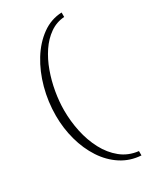

<svg xmlns="http://www.w3.org/2000/svg" viewBox="-200 -741 777 928"><g transform="rotate(-30 188.5 -276.5)"><path d="M300.9 119.4Q239.8 115.5 191.2 83.9Q142.5 52.3 108.5 0.4Q74.5 -51.5 56.5 -117.1Q38.5 -182.6 38.5 -253.3Q38.5 -331 58.5 -404.8Q78.5 -478.6 115 -537.8Q151.5 -597 201.7 -633.2Q251.8 -669.5 311.9 -671.8V-647Q267.4 -643.8 231.3 -618.4Q195.2 -593.1 167.8 -552.3Q140.5 -511.5 122.4 -461.5Q104.3 -411.5 95.1 -358.3Q85.9 -305.2 85.9 -255.5Q85.9 -195.2 98.5 -136.1Q111.1 -76.9 137.5 -27Q163.9 23 204.5 55.9Q245 88.8 300.9 95.2Z"/></g></svg>

Font: Smooch Sans Thin
Style: Regular
Weight: 100
Designer: Robert E. Leuschke
Foundry: Robert E. Leuschke
Version: Version 1.010